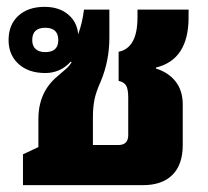

<svg xmlns="http://www.w3.org/2000/svg" viewBox="-20 -540 608 560"><path d="M47 0V-90L92 -111V-193Q92 -271 147 -317Q162 -330 172.5 -339Q183 -348 189 -359L186 -360Q156 -327 112 -327Q63 -327 34 -353.5Q5 -380 5 -423Q5 -468 33.5 -494Q62 -520 110 -520Q152 -520 178.5 -498Q205 -476 208 -440Q220 -472 225 -512H299V-430Q299 -363 274 -303Q260 -272 255.5 -249.5Q251 -227 251 -199V-117H325Q354 -117 354 -146V-255Q354 -281 347.5 -291Q341 -301 326 -304V-389Q381 -400 381 -489V-512H530V-489Q530 -366 435 -343V-340Q471 -329 492 -302.5Q513 -276 513 -235V-117Q513 -60 483 -30Q453 0 397 0ZM112 -388Q150 -388 150 -423Q150 -459 112 -459Q74 -459 74 -423Q74 -406 84 -397Q94 -388 112 -388Z"/></svg>

Font: Noto Sans Thai Looped UI ExtraBold
Style: Regular
Weight: 800
Designer: Cadson Demak Team
Foundry: Cadson Demak Co., Ltd.
Version: Version 1.000